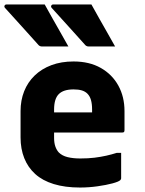

<svg xmlns="http://www.w3.org/2000/svg" viewBox="-27 -827 647 859"><path d="M302 -552Q373 -552 424 -523Q475 -494 502.5 -444Q530 -394 530 -330V-244Q530 -241 529 -238.5Q528 -236 525.5 -235Q523 -234 520 -234H300Q283 -234 265 -234Q247 -234 230 -234H185V-324H385Q385 -328 385 -330.5Q385 -333 385 -337Q385 -362 380 -379.5Q375 -397 364 -408Q354 -418 339 -422.5Q324 -427 302 -427Q257 -427 236 -406Q215 -385 215 -337V-210Q215 -188 220.5 -172Q226 -156 236 -145Q251 -130 275.5 -124Q300 -118 332 -118Q368 -118 396 -121.5Q424 -125 448.5 -130.5Q473 -136 495 -143H515Q515 -115 515 -86.5Q515 -58 515 -29Q515 -27 514 -25Q513 -23 511 -21Q504 -14 476 -6.5Q448 1 409 6.5Q370 12 331 12Q264 12 213.5 -3.5Q163 -19 130.5 -48.5Q98 -78 81.5 -119.5Q65 -161 65 -212V-330Q65 -378 81 -418.5Q97 -459 128 -489Q159 -519 203 -535.5Q247 -552 302 -552ZM173 -807Q191 -775 208.5 -743.5Q226 -712 244 -681Q262 -650 279 -619Q251 -619 222 -619Q193 -619 161 -619Q155 -619 150.5 -621.5Q146 -624 144 -627Q115 -660 90.5 -686.5Q66 -713 43.5 -738.5Q21 -764 -5 -792Q-9 -797 -6.5 -802Q-4 -807 2 -807Q33 -807 60 -807Q87 -807 114.5 -807Q142 -807 173 -807ZM382 -807Q400 -775 417.5 -743.5Q435 -712 453 -681Q471 -650 488 -619Q460 -619 431 -619Q402 -619 370 -619Q364 -619 359.5 -621.5Q355 -624 353 -627Q324 -660 299.5 -686.5Q275 -713 252.5 -738.5Q230 -764 204 -792Q200 -797 202.5 -802Q205 -807 211 -807Q242 -807 269 -807Q296 -807 323.5 -807Q351 -807 382 -807Z"/></svg>

Font: Recursive Monospace ExtraBold
Style: Regular
Weight: 800
Version: Version 1.047